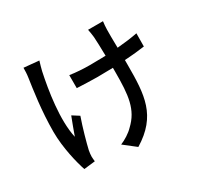

<svg xmlns="http://www.w3.org/2000/svg" viewBox="-173 -1006 1347 1292"><g transform="rotate(-30 500.0 -360.0)"><path d="M769 -786H653C656 -771 661 -746 663 -723C665 -697 667 -637 668 -576C627 -575 586 -574 548 -574C494 -574 436 -578 391 -585V-484C437 -482 503 -479 549 -479C588 -479 629 -480 670 -481C670 -469 670 -458 670 -448C670 -266 659 -163 566 -76C540 -48 495 -20 460 -6L552 66C758 -60 766 -215 766 -447C766 -457 766 -470 766 -486C824 -489 879 -495 922 -501L923 -603C878 -594 823 -587 765 -582C764 -642 763 -701 764 -723C765 -746 766 -768 769 -786ZM266 -771 149 -782C149 -761 148 -732 144 -707C132 -624 108 -471 108 -307C108 -183 142 -48 163 13L250 3C249 -9 247 -24 247 -34C247 -45 249 -66 252 -81C264 -133 292 -235 319 -311L267 -344C250 -300 229 -244 216 -207C183 -353 218 -568 246 -699C251 -718 259 -750 266 -771Z"/></g></svg>

Font: DAIFUKU Sans JP Medium
Style: Regular
Weight: 500
Designer: Original font ‘Source Han Sans JP’ : Ryoko NISHIZUKA  (kana, bopomofo & ideographs); Paul D. Hunt (Latin, Greek & Cyrill
Foundry: Daifuku
Version: Version 1.000